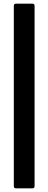

<svg xmlns="http://www.w3.org/2000/svg" viewBox="-20 -850 265 1055"><path d="M68 185Q56 185 56 173V-818Q56 -830 68 -830H157Q170 -830 170 -818V173Q170 185 157 185Z"/></svg>

Font: Sofia Sans Condensed ExtraBold
Style: Regular
Weight: 800
Designer: Botio Nikoltchev, Ani Petrova
Foundry: lettersoup
Version: Version 4.101